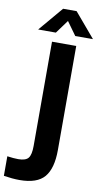

<svg xmlns="http://www.w3.org/2000/svg" viewBox="-117 -980 640 1218"><g transform="rotate(10 203.0 -371.0)"><path d="M0 53Q42 59 71 59Q119 59 136 37.5Q153 16 153 -40V-712H309V-42Q309 77 262 132.5Q215 188 102 188Q57 188 0 179ZM167 -773H53L186 -930H273L406 -773H292L230 -859Z"/></g></svg>

Font: Muli ExtraBold
Style: Regular
Weight: 800
Designer: Vernon Adams
Foundry: Vernon Adams
Version: Version 2.000